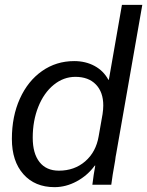

<svg xmlns="http://www.w3.org/2000/svg" viewBox="-20 -762 607 792"><path d="M29 -189Q29 -282 62 -355Q95 -428 153.5 -469Q212 -510 286 -510Q333 -510 370 -490Q407 -470 427 -433H429L483 -742H567L459 -126Q457 -118 455 -100Q443 -34 439 0H361Q366 -42 373 -79H371Q341 -38 296.5 -14Q252 10 205 10Q124 10 76.5 -43.5Q29 -97 29 -189ZM387 -200 403 -291Q406 -311 406 -327Q406 -382 375.5 -413.5Q345 -445 291 -445Q242 -445 201.5 -412Q161 -379 138 -321.5Q115 -264 115 -194Q115 -129 143 -93.5Q171 -58 223 -58Q287 -58 331.5 -96.5Q376 -135 387 -200Z"/></svg>

Font: Sarabun
Style: Italic
Weight: 400
Italic angle: -10°
Designer: Suppakit Chalermlarp | Katatrad Co.,Ltd.
Foundry: Cadson Demak Co.,Ltd.
Version: Version 1.000; ttfautohint (v1.6)